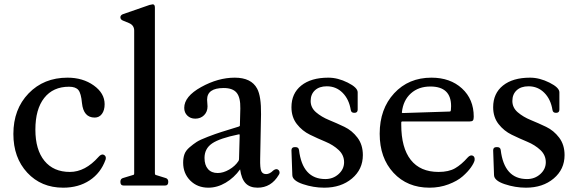

<svg xmlns="http://www.w3.org/2000/svg" viewBox="-20 -860 2672 890"><path d="M273 10Q171 10 106.5 -59.5Q42 -129 42 -239Q42 -354 112.5 -427Q183 -500 293 -500Q364 -500 414.5 -464Q465 -428 465 -377Q465 -349 452.5 -332Q440 -315 419 -315Q367 -315 360 -382Q356 -427 343.5 -442.5Q331 -458 300 -458Q226 -458 185 -406Q144 -354 144 -259Q144 -166 186 -114.5Q228 -63 304 -63Q375 -63 437 -133L442 -138Q453 -147 462 -142Q473 -136 470 -122L469 -119Q447 -58 395.5 -24Q344 10 273 10Z M553 0Q538 0 538 -17Q538 -32 551 -35L597 -49Q602 -49 602 -57V-718Q602 -743 578 -753L549 -765Q538 -770 538 -780Q538 -789 549 -794L673 -837L688 -840Q698 -840 698 -825V-57Q698 -50 702 -49L747 -35Q760 -32 760 -17Q760 0 745 0Z M1276 -60Q1276 -54 1272 -49Q1237 10 1174 10Q1138 10 1118.5 -10.5Q1099 -31 1093 -75Q1065 -36 1026 -13Q987 10 946 10Q895 10 862 -23Q829 -56 829 -106Q829 -128 835 -145Q841 -162 858.5 -177Q876 -192 891.5 -202Q907 -212 943.5 -226Q980 -240 1005.5 -248Q1031 -256 1086 -273Q1092 -275 1092 -278L1094 -357Q1095 -408 1077 -430Q1059 -452 1017 -452Q940 -452 940 -398Q940 -393 941 -382.5Q942 -372 942 -367Q942 -342 926 -326Q910 -310 885 -310Q863 -310 848.5 -324Q834 -338 834 -360Q834 -413 912.5 -456.5Q991 -500 1068 -500Q1145 -500 1172 -449Q1191 -414 1190 -330L1186 -124Q1185 -81 1191 -67Q1197 -53 1214 -53Q1230 -53 1247 -70Q1255 -76 1261 -76Q1267 -76 1271.5 -71.5Q1276 -67 1276 -60ZM1088 -123 1091 -232Q1091 -236 1090 -237Q1089 -238 1086 -237Q998 -219 963 -195Q928 -171 928 -128Q928 -95 944 -76.5Q960 -58 989 -58Q1015 -58 1042.5 -74Q1070 -90 1085 -113Q1088 -117 1088 -123Z M1483 10Q1433 10 1384 -6.5Q1335 -23 1335 -49L1331 -163Q1331 -178 1346 -178H1350Q1364 -178 1366 -165Q1382 -30 1488 -30Q1524 -30 1549.5 -53Q1575 -76 1575 -108Q1575 -141 1550 -164.5Q1525 -188 1489 -203Q1453 -218 1417 -235.5Q1381 -253 1356 -285Q1331 -317 1331 -363Q1331 -427 1376.5 -463.5Q1422 -500 1502 -500Q1546 -500 1592 -477Q1638 -454 1638 -432V-352Q1638 -337 1623 -337H1622Q1608 -337 1606 -350Q1598 -400 1568 -430Q1538 -460 1495 -460Q1460 -460 1440 -441.5Q1420 -423 1420 -392Q1420 -361 1445 -339.5Q1470 -318 1505.5 -303.5Q1541 -289 1576.5 -272Q1612 -255 1637 -222Q1662 -189 1662 -141Q1662 -75 1611.5 -32.5Q1561 10 1483 10Z M1971 10Q1868 10 1804 -59Q1740 -128 1740 -240Q1740 -355 1807 -427.5Q1874 -500 1980 -500Q2067 -500 2121.5 -450Q2176 -400 2176 -319Q2176 -306 2172 -301.5Q2168 -297 2157 -297H1845Q1840 -297 1840 -292V-282Q1840 -175 1884 -119Q1928 -63 2013 -63Q2060 -63 2089.5 -80Q2119 -97 2148 -130Q2160 -143 2171 -138.5Q2182 -134 2180 -117Q2177 -104 2163 -84Q2149 -64 2124.5 -42.5Q2100 -21 2059 -5.5Q2018 10 1971 10ZM1847 -336 2065 -343Q2069 -343 2070 -349Q2071 -355 2071 -368Q2071 -459 1975 -459Q1920 -459 1884.5 -427Q1849 -395 1843 -340Q1842 -336 1847 -336Z M2418 10Q2368 10 2319 -6.5Q2270 -23 2270 -49L2266 -163Q2266 -178 2281 -178H2285Q2299 -178 2301 -165Q2317 -30 2423 -30Q2459 -30 2484.5 -53Q2510 -76 2510 -108Q2510 -141 2485 -164.5Q2460 -188 2424 -203Q2388 -218 2352 -235.5Q2316 -253 2291 -285Q2266 -317 2266 -363Q2266 -427 2311.5 -463.5Q2357 -500 2437 -500Q2481 -500 2527 -477Q2573 -454 2573 -432V-352Q2573 -337 2558 -337H2557Q2543 -337 2541 -350Q2533 -400 2503 -430Q2473 -460 2430 -460Q2395 -460 2375 -441.5Q2355 -423 2355 -392Q2355 -361 2380 -339.5Q2405 -318 2440.5 -303.5Q2476 -289 2511.5 -272Q2547 -255 2572 -222Q2597 -189 2597 -141Q2597 -75 2546.5 -32.5Q2496 10 2418 10Z"/></svg>

Font: Caslon OS
Style: Regular
Weight: 400
Designer: Alfredo Marco Pradil
Foundry: Hanken Design Co.
Version: Version 1.000;PS 001.000;hotconv 1.0.88;makeotf.lib2.5.64775